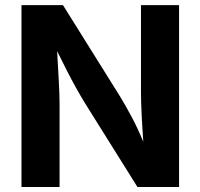

<svg xmlns="http://www.w3.org/2000/svg" viewBox="-20 -748 802 768"><path d="M65.9 0V-727.5H231.9L461.9 -359.4Q483.4 -323.7 506.3 -281Q529.3 -238.3 553.2 -181.2Q549.3 -234.9 546.6 -288.8Q543.9 -342.8 543.9 -378.4V-727.5H696.3V0H529.8L320.8 -334Q300.8 -366.7 283.7 -397.5Q266.6 -428.2 248.8 -463.1Q231 -498 208.5 -543.5Q212.4 -477.5 215.3 -422.1Q218.3 -366.7 218.3 -334.5V0Z"/></svg>

Font: Inter-Bold
Style: Bold
Weight: 700
Designer: Rasmus Andersson
Foundry: rsms
Version: Version 4.000;git-a52131595